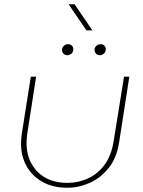

<svg xmlns="http://www.w3.org/2000/svg" viewBox="-20 -871 674 904"><path d="M589 -510 541 -202Q530 -128 492 -80.5Q454 -33 402.5 -10Q351 13 297 13Q230 13 181 -14Q132 -41 105.5 -88Q79 -135 79 -195Q79 -205 80 -216Q81 -227 82 -237L125 -510H150L108 -239Q107 -229 106 -218.5Q105 -208 105 -198Q105 -115 156.5 -62.5Q208 -10 298 -10Q347 -10 392.5 -30Q438 -50 471 -93.5Q504 -137 515 -206L564 -510ZM450 -611Q439 -611 432 -618.5Q425 -626 425 -637Q425 -646 433 -654.5Q441 -663 454 -663Q464 -663 471 -656.5Q478 -650 478 -640Q478 -624 468 -617.5Q458 -611 450 -611ZM297 -611Q286 -611 279 -618.5Q272 -626 272 -637Q272 -646 280 -654.5Q288 -663 301 -663Q311 -663 318 -656.5Q325 -650 325 -640Q325 -624 315 -617.5Q305 -611 297 -611ZM387 -728 303 -851H331L415 -728Z"/></svg>

Font: MuseoModerno Thin Thin
Style: Italic
Weight: 250
Italic angle: -9°
Version: Version 1.003